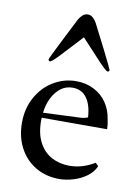

<svg xmlns="http://www.w3.org/2000/svg" viewBox="-87 -825 644 893"><g transform="rotate(10 235.0 -378.5)"><path d="M126 -242.7Q126 -181.2 148.2 -139.9Q170.4 -98.6 207.8 -78.9Q245.1 -59.1 291.5 -59.1Q353 -59.1 410.2 -94.2L424.3 -80.6Q412.6 -52.2 385 -31.7Q357.4 -11.2 322.5 -0.7Q287.6 9.8 254.9 9.8Q193.4 9.8 144.3 -19Q95.2 -47.9 67.6 -99.6Q40 -151.4 40 -218.3Q40 -286.1 69.8 -339.6Q99.6 -393.1 149.2 -422.6Q198.7 -452.1 255.4 -452.1Q301.8 -452.1 339.1 -433.3Q376.5 -414.6 399.9 -380.6Q423.3 -346.7 429.7 -302.7Q435.1 -280.3 435.1 -261.2V-256.8H126.5Q126 -252 126 -242.7ZM338.4 -295.9Q335 -354 311.3 -386.7Q287.6 -419.4 244.1 -419.4Q212.4 -419.4 187.7 -400.4Q163.1 -381.3 147.9 -349.9Q132.8 -318.4 128.4 -280.8L302.2 -288.1Q323.7 -289.1 338.4 -295.9ZM110.8 -529.8Q110.8 -533.2 156.7 -625Q202.6 -716.8 212.9 -735.8Q220.7 -749.5 231.2 -758.3Q241.7 -767.1 254.9 -767.1Q268.1 -767.1 278.6 -758.1Q289.1 -749 296.4 -735.8Q308.6 -713.4 353.8 -623.3Q398.9 -533.2 398.9 -529.8Q398.9 -526.4 396.7 -523.9Q394.5 -521.5 390.6 -521.5Q383.8 -521.5 351.8 -554.9Q319.8 -588.4 266.1 -647L254.9 -659.2L243.7 -647Q189.9 -588.4 158 -554.9Q126 -521.5 119.1 -521.5Q115.7 -521.5 113.3 -523.9Q110.8 -526.4 110.8 -529.8Z"/></g></svg>

Font: Radley
Style: Regular
Weight: 400
Designer: Vernon Adams
Foundry: Vernon Adams
Version: Version 1.003; ttfautohint (v1.6)